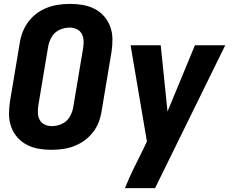

<svg xmlns="http://www.w3.org/2000/svg" viewBox="-20 -763 1192 988"><path d="M245 8Q280 8 314.5 2Q349 -4 382.5 -20.5Q416 -37 442.5 -64Q469 -91 483.5 -124Q498 -157 503 -192L554 -497Q559 -530 558.5 -563.5Q558 -597 547 -626.5Q536 -656 515.5 -679.5Q495 -703 466.5 -717.5Q438 -732 405.5 -737.5Q373 -743 340 -743Q306 -743 271 -737Q236 -731 202.5 -714.5Q169 -698 143 -671Q117 -644 102 -611Q87 -578 82 -544L31 -239Q26 -205 26.5 -172Q27 -139 38 -109Q49 -79 70 -55.5Q91 -32 119 -17.5Q147 -3 179.5 2.5Q212 8 245 8ZM248 -114Q228 -114 211 -121.5Q194 -129 185 -145Q176 -161 175 -180Q174 -199 177 -219L228 -524Q232 -549 246.5 -573.5Q261 -598 286.5 -609.5Q312 -621 338 -621Q357 -621 374 -613.5Q391 -606 400 -590Q409 -574 410 -555Q411 -536 408 -517L357 -212Q353 -186 338.5 -161.5Q324 -137 298.5 -125.5Q273 -114 248 -114ZM623 205H778L1139 -530H983L842 -189L807 -530H652L736 -35L718 3Q693 53 668.5 103Q644 153 623 205Z"/></svg>

Font: Iosevka Sparkle Heavy Oblique
Style: Regular
Weight: 900
Italic angle: -9°
Designer: Belleve Invis
Foundry: Belleve Invis
Version: Version 4.5.0; ttfautohint (v1.8.3)